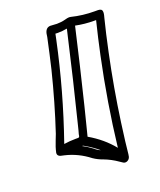

<svg xmlns="http://www.w3.org/2000/svg" viewBox="-135 -783 742 892"><g transform="rotate(-20 236.0 -336.5)"><path d="M91.8 -152.3Q121.1 -156.7 149.4 -156.7H161.6Q168 -156.7 169.4 -163.6L170.9 -172.4L175.3 -188Q180.2 -208 185.1 -227.5Q228.5 -398.9 286.6 -651.9Q263.2 -647.5 240.7 -647.5L228.5 -647.9L222.7 -620.1Q172.9 -385.3 91.8 -152.3ZM319.8 -50.3Q344.7 -265.6 390.6 -481.4Q407.7 -562 427.7 -642.6H418.9Q371.6 -642.6 327.1 -651.9Q285.2 -468.8 240.2 -286.1Q218.3 -197.3 212.9 -177.7L205.1 -147Q274.4 -106.9 319.8 -50.3ZM171.9 -114.7 166 -115.2Q190.9 -102.1 213.4 -85Q226.6 -72.8 241.7 -66.9Q214.8 -89.8 183.6 -107.9L179.2 -110.4Q176.8 -111.3 175.3 -112.8L173.3 -113.8ZM329.6 25.4Q324.7 25.4 320.3 22.9L305.7 13.2Q273.9 -9.3 237.8 -22.9Q213.4 -31.2 191.9 -45.9Q138.7 -87.4 74.7 -102.5L67.9 -104Q42.5 -107.4 42.5 -123V-126Q48.3 -153.3 60.1 -181.6Q65.9 -196.3 71.3 -210.4Q116.7 -347.2 154.3 -498Q170.4 -565.9 187.5 -646Q188.5 -653.8 189.9 -662.1Q195.8 -689.5 218.3 -690.4Q226.6 -690.4 233.6 -689.5Q240.7 -688.5 251 -688.5Q272.9 -688.5 291 -693.4Q306.6 -697.8 314 -697.8Q318.4 -697.8 321.8 -696.8Q377 -683.1 436.5 -683.1H451.7Q470.7 -682.6 471.7 -670.4Q472.2 -668 472.2 -665Q472.2 -658.2 470.2 -650.4L467.3 -639.2Q449.7 -569.8 431.2 -481.9Q396.5 -318.4 374 -155.8Q359.9 -53.7 355.5 -4.9L353.5 6.3Q352.1 11.7 348.1 16.6Q339.8 25.4 329.6 25.4Z"/></g></svg>

Font: Third Street
Style: Regular
Weight: 400
Designer: GGBotNet
Foundry: GGBotNet
Version: 0.90